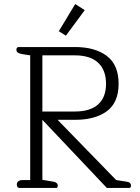

<svg xmlns="http://www.w3.org/2000/svg" viewBox="-20 -927 689 947"><path d="M270 -773 351 -907 398 -877 305 -751ZM63 -17Q63 -27 70.5 -33Q78 -39 92 -39H129V-654L91 -660Q76 -662 68.5 -667Q61 -672 61 -682Q61 -688 64 -691.5Q67 -695 72 -695H350Q449 -695 507 -651Q565 -607 565 -514Q565 -421 507 -378.5Q449 -336 350 -336H264L553 -39L604 -31Q626 -28 626 -11Q626 0 617 0H507L189 -336V-40L243 -31Q265 -27 265 -11Q265 0 256 0H76Q70 0 66.5 -4.5Q63 -9 63 -17ZM349 -377Q425 -377 464 -412Q503 -447 503 -514Q503 -581 464 -617.5Q425 -654 349 -654H189V-377Z"/></svg>

Font: Maitree Light
Style: Regular
Weight: 300
Designer: CadsonDemak Team
Foundry: CadsonDemak
Version: Version 1.001